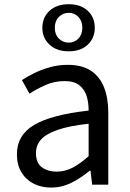

<svg xmlns="http://www.w3.org/2000/svg" viewBox="-20 -858 603 892"><path d="M217.2 13.4Q171.9 13.4 136.1 -4.9Q100.2 -23.2 79.4 -57.9Q58.6 -92.5 58.6 -141.3Q58.6 -230.1 138.5 -277.5Q218.3 -325 391.7 -344.2Q392.1 -379.4 382.8 -410.5Q373.5 -441.7 349.2 -461.5Q324.9 -481.3 280 -481.3Q232.6 -481.3 191.1 -462.8Q149.7 -444.3 117 -422.7L81.9 -486Q107 -502.3 139.8 -518.5Q172.6 -534.7 211.9 -545.7Q251.1 -556.8 294.5 -556.8Q361.2 -556.8 402.8 -529.1Q444.3 -501.4 463.7 -451.5Q483.1 -401.6 483.1 -334V0H408.2L400.5 -64.9H396.7Q358.6 -32.7 313.3 -9.7Q267.9 13.4 217.2 13.4ZM242.8 -60.6Q282 -60.6 317.3 -79Q352.5 -97.4 391.7 -132.4V-283.2Q300.7 -273.1 246.8 -254.3Q193 -235.5 170 -209.1Q147.1 -182.6 147.1 -147.4Q147.1 -100.4 174.9 -80.5Q202.6 -60.6 242.8 -60.6ZM299.1 -619.6Q243.2 -619.6 210 -650.6Q176.8 -681.6 176.8 -728.8Q176.8 -777 210 -807.7Q243.2 -838.4 299.1 -838.4Q355.4 -838.4 387.9 -807.7Q420.4 -777 420.4 -728.8Q420.4 -681.6 387.9 -650.6Q355.4 -619.6 299.1 -619.6ZM299.1 -659.9Q325.8 -659.9 344.2 -678.7Q362.6 -697.5 362.6 -728.8Q362.6 -760.5 344.2 -779.5Q325.8 -798.4 299.1 -798.4Q272.8 -798.4 253.7 -779.5Q234.6 -760.5 234.6 -728.8Q234.6 -697.5 253.7 -678.7Q272.8 -659.9 299.1 -659.9Z"/></svg>

Font: Noto Sans TC Thin
Style: Regular
Weight: 100
Designer: Ryoko NISHIZUKA 西塚涼子 (kana, bopomofo & ideographs); Paul D. Hunt (Latin, Greek & Cyrillic); Sandoll Communications 산돌커뮤니
Foundry: Adobe
Version: Version 2.004-H2;hotconv 1.0.118;makeotfexe 2.5.65603